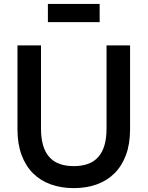

<svg xmlns="http://www.w3.org/2000/svg" viewBox="-20 -954 760 989"><path d="M226.7 -840V-933.7H493.3V-840ZM360 15Q425.2 15 478.5 -4.2Q531.8 -23.4 570 -61.5Q608.2 -99.7 629.1 -156.3Q650 -213 650 -287.5V-720H528.8V-292.3Q528.8 -243.5 518.5 -207Q508.1 -170.6 487.2 -146.5Q466.4 -122.3 434.6 -110.3Q402.8 -98.3 360 -98.3Q317.2 -98.3 285.4 -110.3Q253.6 -122.3 232.8 -146.5Q211.9 -170.6 201.5 -207Q191.2 -243.5 191.2 -292.3V-720H70V-287.5Q70 -213 90.9 -156.3Q111.8 -99.7 150 -61.5Q188.2 -23.4 241.8 -4.2Q295.2 15 360 15Z"/></svg>

Font: Vela Sans GX ExtLt
Style: Regular
Weight: 200
Designer: Principal design: Mikhail Sharanda - project Manrope.
Design modification: Ravid Balaliev
Foundry: Mikhail Sharanda
Version: Version 1.001